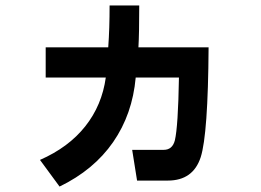

<svg xmlns="http://www.w3.org/2000/svg" viewBox="-20 -569 960 706"><path d="M484 95 466 -18H582Q614 -18 623 -53Q635 -104 638 -284H479Q467 -149 396 -46.5Q325 56 199 117L127 19Q232 -27 293.5 -104.5Q355 -182 369 -284H148V-395H378Q383 -463 383 -549H492Q492 -445 489 -395H747Q745 -75 718 9Q690 95 597 95Z"/></svg>

Font: LINE Seed Sans KR Bold
Style: Regular
Weight: 700
Designer: LINE BX Design & Sandoll Inc & Dalton Maag Ltd
Foundry: Sandoll Inc.
Version: Version 1.000